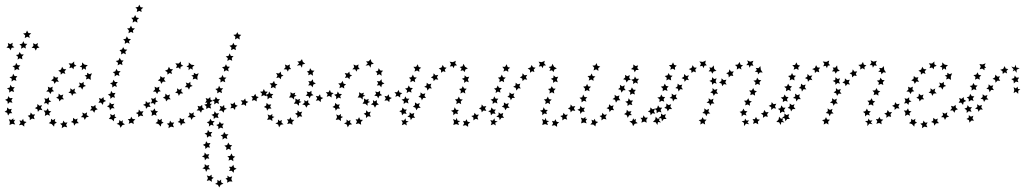

<svg xmlns="http://www.w3.org/2000/svg" viewBox="-29 -557 4483 831"><path d="M142 -351 131 -349 126 -338 120 -349 108 -350 116 -359 114 -370 125 -365 135 -371 133 -359ZM33 -352 21 -350 17 -339 11 -349 -1 -351 7 -359 5 -371 15 -366 26 -372 24 -360ZM153 -102 148 -91 155 -80 143 -82 135 -73 133 -84 122 -89 132 -95 133 -107 142 -99ZM123 -62 117 -52 121 -41 110 -44 100 -37V-48L91 -56L101 -59L104 -70L112 -61ZM86 -29 76 -21V-9L66 -17L53 -15L60 -25L55 -36L65 -34L71 -43L74 -32ZM37 -18 24 -21 12 -16 14 -29 9 -41 20 -38 29 -45V-37L37 -39L31 -29ZM6 -57 2 -69 -9 -73 1 -80 2 -92 11 -84 22 -86 18 -76 24 -67H13ZM5 -107 3 -119 -7 -125 4 -130 7 -141 14 -132 26 -133 20 -123 25 -112 13 -115ZM11 -156V-168L1 -175L13 -178L16 -190L23 -180H35L28 -171L32 -159L20 -163ZM21 -204 22 -216 12 -223 24 -226 28 -238 34 -228 46 -227 39 -218 42 -207 31 -211ZM34 -252V-264L25 -271L37 -274L41 -285L47 -275L59 -274L51 -265L55 -254L44 -258ZM47 -299 49 -311 40 -319 51 -321 56 -332 62 -322 74 -321 66 -312 68 -300 57 -305ZM62 -346 64 -358 55 -365 67 -368 72 -379 77 -368 89 -367 81 -358 83 -347 73 -352ZM78 -392 80 -404 71 -412 83 -414 88 -425 94 -414 106 -413 97 -404 100 -393 89 -398Z M214 -134 224 -140 225 -152 234 -144 245 -148 241 -136 248 -127H236L228 -118L225 -129ZM267 -156 276 -163 275 -175 285 -168 296 -174 293 -162 302 -153 289 -152 283 -142 279 -153ZM309 -180 317 -189 313 -200 324 -196 333 -203V-191L343 -185L332 -181L327 -169L321 -179ZM343 -213 346 -224 337 -230 348 -233V-242L358 -236L369 -240L363 -225L364 -211L354 -217ZM343 -255 334 -261 325 -253 326 -265 316 -269 326 -275V-287L337 -277L351 -275L342 -267ZM302 -272 291 -268 289 -257 282 -265 271 -262 275 -273 268 -283 282 -282 292 -291V-279ZM258 -257 250 -248 254 -237 243 -241 234 -234 233 -245 223 -251 235 -256 240 -268 246 -258ZM223 -223 219 -213 226 -203 214 -204 207 -194 203 -205 192 -209 202 -216 203 -228 212 -221ZM199 -182 197 -170 205 -162 194 -160 189 -150 183 -160 171 -161 180 -170 178 -182 188 -177ZM183 -136V-124L193 -118L182 -114L180 -103L172 -111L161 -109L167 -120L163 -132L174 -129ZM178 -88 182 -77 193 -75 184 -67 187 -56 176 -61 165 -55 167 -68 160 -79 171 -78ZM192 -43 200 -37 210 -43 208 -32 217 -26 207 -21 205 -9 195 -20 182 -24 191 -31ZM231 -22 242 -24 245 -35 252 -26 263 -27 257 -17 262 -6 249 -9 238 -2 240 -14ZM278 -29 287 -35V-47L297 -40L307 -44L304 -33L312 -24L299 -23L292 -13L289 -25ZM321 -50 330 -59 327 -70 338 -65 348 -71 346 -59 356 -52 344 -49 338 -38 333 -49ZM360 -79 368 -88 364 -99 375 -96 384 -103 385 -91 394 -84 383 -80 379 -69 372 -79ZM397 -112 403 -122 399 -133 410 -129 419 -137 420 -126 430 -120 419 -115 416 -103 408 -113Z M622 -115 617 -104 623 -94 611 -95 603 -86 601 -98 590 -103 601 -108 602 -120 610 -112ZM592 -76 586 -65 591 -54 579 -57 569 -50V-62L559 -68L570 -72L572 -83L580 -74ZM557 -41 548 -32 550 -20 539 -26 528 -21 531 -33 524 -42H535L539 -52L545 -42ZM512 -19 500 -15 493 -4 488 -16 476 -21 486 -26 488 -38 495 -31 502 -37V-25ZM464 -32 454 -41 442 -42 450 -52 448 -64 458 -58 469 -63 467 -53 475 -49 465 -44ZM447 -80 445 -91 434 -97 444 -102 446 -114 454 -106 466 -108 460 -98 467 -88 455 -89ZM449 -129 448 -141 438 -148 449 -152 452 -164 459 -154 471 -155 465 -145 469 -134 458 -137ZM457 -178V-190L447 -197L458 -200L462 -212L469 -202H481L473 -193L477 -181L466 -185ZM467 -226 468 -238 459 -245 470 -248 475 -259 481 -249H493L485 -240L488 -228L477 -233ZM480 -274 482 -285 472 -293 484 -296 489 -307 495 -296 506 -295 499 -287 501 -275 491 -280ZM495 -321 496 -332 488 -340 499 -343 504 -353 510 -343 522 -342 513 -333 516 -322 505 -327ZM511 -367 512 -379 504 -387 515 -389 520 -400 526 -389 538 -388 529 -379 532 -368 521 -373ZM527 -413 529 -425 521 -434 532 -435 538 -446 543 -435 555 -434 546 -425 548 -414 538 -419ZM545 -459 547 -471 539 -480 550 -481 556 -492 561 -481 573 -479 564 -471 566 -459 555 -465ZM563 -505 565 -517 557 -525 569 -527 574 -537 579 -526 591 -524 582 -516 584 -505 574 -510Z M676 -134 686 -140 687 -152 696 -144 707 -148 703 -136 710 -127H698L690 -118L687 -129ZM729 -156 738 -163 737 -175 747 -168 758 -174 755 -162 764 -153 751 -152 745 -142 741 -153ZM771 -180 779 -189 775 -200 786 -196 795 -203V-191L805 -185L794 -181L789 -169L783 -179ZM805 -213 808 -224 799 -230 810 -233V-242L820 -236L831 -240L825 -225L826 -211L816 -217ZM805 -255 796 -261 787 -253 788 -265 778 -269 788 -275V-287L799 -277L813 -275L804 -267ZM764 -272 753 -268 751 -257 744 -265 733 -262 737 -273 730 -283 744 -282 754 -291V-279ZM720 -257 712 -248 716 -237 705 -241 696 -234 695 -245 685 -251 697 -256 702 -268 708 -258ZM685 -223 681 -213 688 -203 676 -204 669 -194 665 -205 654 -209 664 -216 665 -228 674 -221ZM661 -182 659 -170 667 -162 656 -160 651 -150 645 -160 633 -161 642 -170 640 -182 650 -177ZM645 -136V-124L655 -118L644 -114L642 -103L634 -111L623 -109L629 -120L625 -132L636 -129ZM640 -88 644 -77 655 -75 646 -67 649 -56 638 -61 627 -55 629 -68 622 -79 633 -78ZM654 -43 662 -37 672 -43 670 -32 679 -26 669 -21 667 -9 657 -20 644 -24 653 -31ZM693 -22 704 -24 707 -35 714 -26 725 -27 719 -17 724 -6 711 -9 700 -2 702 -14ZM740 -29 749 -35V-47L759 -40L769 -44L766 -33L774 -24L761 -23L754 -13L751 -25ZM783 -50 792 -59 789 -70 800 -65 810 -71 808 -59 818 -52 806 -49 800 -38 795 -49ZM822 -79 830 -88 826 -99 837 -96 846 -103 847 -91 856 -84 845 -80 841 -69 834 -79ZM859 -112 865 -122 861 -133 872 -129 881 -137 882 -126 892 -120 881 -115 878 -103 870 -113Z M1130 -160 1122 -151 1124 -140 1113 -145 1102 -140 1105 -152 1096 -160 1108 -161 1113 -172 1118 -161ZM1091 -137 1082 -130V-118L1072 -124L1061 -121L1065 -132L1058 -141H1069L1076 -151L1080 -140ZM1046 -116 1036 -110V-98L1027 -105L1015 -102L1020 -113L1013 -123L1025 -122L1032 -131L1035 -120ZM1000 -99 990 -93 988 -81 980 -90 968 -88 973 -98 968 -109 979 -107 987 -115 989 -104ZM953 -86 942 -81 939 -69 931 -78H919L926 -88L922 -99L933 -95L941 -103L942 -91ZM900 -76 907 -66 919 -67 913 -57 917 -46 905 -49 896 -42V-54L886 -60L897 -64ZM922 -31 928 -22H940L933 -12L937 -1L926 -5L916 2V-10L907 -16L918 -20ZM941 14 948 24H960L952 33L955 45L944 40L934 47L935 35L926 28L937 25ZM959 60 965 70 976 72 968 80 971 92 960 87 950 93 951 81 942 73 954 71ZM973 107 978 118 989 121 980 128 981 141 971 134 960 138 963 127 955 119 967 118ZM981 156 984 168 995 173 984 179 982 191 974 182 962 183 968 174 962 165H974ZM976 206 972 218 977 229 965 228 954 234 955 223 947 215 956 213 955 203 965 210ZM938 238 926 243 920 254 914 243 902 239 912 233V221L920 227L928 220V232ZM888 230 877 223 866 226 871 214 866 202 877 206 887 199V209L896 212L887 219ZM863 187 859 175 847 172 857 165V153L866 160L877 157L873 167L881 176H869ZM858 137 856 125 845 120 855 115 857 103 865 112 877 110 872 120 877 130 866 128ZM860 88 859 76 849 70 860 65 863 54 870 63 882 62 876 72 880 82 869 80ZM867 39 866 27 856 21 868 17 871 5 878 15 890 14 883 24 887 35 876 32ZM875 -9 876 -21 866 -28 877 -32 881 -43 888 -33H900L892 -24L896 -13L885 -17ZM864 -85V-97L855 -104L866 -107L870 -118L877 -108H888L881 -99L885 -87L873 -91ZM898 -105 899 -117 890 -124 901 -127 905 -138 912 -128H923L916 -119L919 -107L908 -112ZM911 -153 912 -164 903 -172 915 -175 919 -186 925 -175H937L929 -166L932 -154L921 -159ZM925 -200 926 -212 917 -219 929 -222 934 -233 939 -222 951 -221 943 -213 946 -201 935 -206ZM940 -247 941 -258 932 -266 944 -269 949 -279 954 -269 966 -268 958 -259 961 -248 950 -253ZM955 -293 957 -305 948 -313 960 -315 965 -326 970 -315 982 -314 974 -306 976 -294 965 -299ZM971 -340 973 -351 964 -359 976 -362 981 -372 986 -362 998 -360 990 -352 992 -340 982 -345ZM988 -386 990 -398 981 -406 993 -408 998 -418 1003 -408 1015 -406 1007 -398 1009 -386 998 -392Z M1415 -154 1406 -147V-135L1396 -142L1385 -138L1389 -149L1381 -158H1393L1399 -168L1403 -157ZM1370 -133 1360 -127 1359 -115 1350 -123 1338 -121 1344 -131 1338 -142 1349 -140 1356 -149 1359 -137ZM1314 -105 1303 -102 1297 -91 1291 -102 1279 -105 1289 -112 1288 -124 1296 -118 1305 -124V-112ZM1244 -126 1234 -135H1222L1229 -146L1228 -158L1238 -152L1249 -156L1246 -146L1255 -143L1244 -138ZM1258 -291 1270 -292 1278 -301 1282 -289 1292 -281 1280 -278 1278 -264 1271 -275 1256 -273 1266 -283ZM1313 -262 1320 -252 1332 -251 1324 -242 1326 -229 1316 -236 1305 -231 1307 -241 1299 -247 1310 -251ZM1325 -214 1327 -202 1338 -196 1327 -191 1324 -179 1317 -188 1305 -187 1311 -197 1305 -206 1317 -205ZM1319 -164V-152L1328 -145L1316 -142L1311 -131L1306 -141L1294 -143L1302 -151L1298 -161L1310 -158ZM1279 -74 1274 -63 1279 -52 1267 -54 1258 -46V-58L1248 -65L1258 -69L1259 -80L1268 -71ZM1245 -38 1236 -29 1237 -17 1226 -23 1214 -20 1219 -31 1213 -41 1223 -40 1228 -50 1233 -39ZM1198 -19 1186 -17 1179 -6 1175 -18 1163 -23 1174 -28V-40L1182 -33L1191 -38L1189 -27ZM1150 -33 1140 -40 1127 -38 1133 -50 1129 -62 1140 -57 1150 -64 1149 -54 1159 -51 1149 -45ZM1127 -78 1124 -89 1113 -94 1123 -100 1125 -112 1133 -104 1145 -105 1140 -96 1146 -87H1134ZM1129 -127V-140L1120 -147L1132 -150L1136 -161L1142 -151L1154 -150L1146 -141L1150 -131L1139 -135ZM1143 -175 1146 -187 1138 -196 1150 -197 1157 -207 1161 -195 1172 -192 1163 -185 1164 -174 1154 -180ZM1167 -219 1172 -230 1166 -241 1178 -239 1186 -247 1188 -235 1198 -230 1188 -225 1187 -214 1178 -222ZM1199 -257 1207 -266 1204 -278 1215 -273 1226 -278 1224 -267 1231 -258 1221 -257 1217 -247 1211 -257ZM1265 -99 1255 -108H1243L1250 -119L1249 -131L1259 -125L1270 -129L1267 -119L1276 -116L1265 -111Z M1712 -154 1703 -147V-135L1693 -142L1682 -138L1686 -149L1678 -158H1690L1696 -168L1700 -157ZM1667 -133 1657 -127 1656 -115 1647 -123 1635 -121 1641 -131 1635 -142 1646 -140 1653 -149 1656 -137ZM1611 -105 1600 -102 1594 -91 1588 -102 1576 -105 1586 -112 1585 -124 1593 -118 1602 -124V-112ZM1541 -126 1531 -135H1519L1526 -146L1525 -158L1535 -152L1546 -156L1543 -146L1552 -143L1541 -138ZM1555 -291 1567 -292 1575 -301 1579 -289 1589 -281 1577 -278 1575 -264 1568 -275 1553 -273 1563 -283ZM1610 -262 1617 -252 1629 -251 1621 -242 1623 -229 1613 -236 1602 -231 1604 -241 1596 -247 1607 -251ZM1622 -214 1624 -202 1635 -196 1624 -191 1621 -179 1614 -188 1602 -187 1608 -197 1602 -206 1614 -205ZM1616 -164V-152L1625 -145L1613 -142L1608 -131L1603 -141L1591 -143L1599 -151L1595 -161L1607 -158ZM1576 -74 1571 -63 1576 -52 1564 -54 1555 -46V-58L1545 -65L1555 -69L1556 -80L1565 -71ZM1542 -38 1533 -29 1534 -17 1523 -23 1511 -20 1516 -31 1510 -41 1520 -40 1525 -50 1530 -39ZM1495 -19 1483 -17 1476 -6 1472 -18 1460 -23 1471 -28V-40L1479 -33L1488 -38L1486 -27ZM1447 -33 1437 -40 1424 -38 1430 -50 1426 -62 1437 -57 1447 -64 1446 -54 1456 -51 1446 -45ZM1424 -78 1421 -89 1410 -94 1420 -100 1422 -112 1430 -104 1442 -105 1437 -96 1443 -87H1431ZM1426 -127V-140L1417 -147L1429 -150L1433 -161L1439 -151L1451 -150L1443 -141L1447 -131L1436 -135ZM1440 -175 1443 -187 1435 -196 1447 -197 1454 -207 1458 -195 1469 -192 1460 -185 1461 -174 1451 -180ZM1464 -219 1469 -230 1463 -241 1475 -239 1483 -247 1485 -235 1495 -230 1485 -225 1484 -214 1475 -222ZM1496 -257 1504 -266 1501 -278 1512 -273 1523 -278 1521 -267 1528 -258 1518 -257 1514 -247 1508 -257ZM1562 -99 1552 -108H1540L1547 -119L1546 -131L1556 -125L1567 -129L1564 -119L1573 -116L1562 -111Z M2076 -98 2070 -88 2076 -77 2064 -79 2056 -71 2054 -82 2044 -88 2054 -93 2056 -105 2064 -96ZM2044 -61 2037 -51 2041 -39 2030 -43 2020 -36V-48L2011 -55L2022 -58L2025 -69L2032 -60ZM2006 -28 1997 -20V-8L1987 -15L1974 -13L1980 -23L1975 -34L1985 -32L1990 -41L1995 -30ZM1958 -16 1945 -20 1933 -16 1936 -29 1932 -42 1943 -37 1948 -47 1951 -35 1963 -33 1953 -27ZM1933 -58V-71L1923 -78L1935 -81L1939 -93L1945 -82L1957 -81L1950 -73L1953 -63L1942 -66ZM1946 -106 1948 -118 1940 -127 1951 -128 1957 -139 1962 -128 1974 -126 1965 -118 1967 -106 1957 -112ZM1964 -152 1966 -164 1958 -172 1969 -174 1974 -184 1980 -174 1991 -173 1983 -164 1985 -152 1975 -158ZM1980 -198V-210L1970 -216L1981 -220L1982 -231L1991 -223L2002 -225L1996 -213L2000 -201L1989 -205ZM1982 -245 1975 -253 1964 -250 1969 -260 1961 -267 1973 -270 1977 -281 1984 -268 1996 -261 1985 -256ZM1949 -274 1938 -273 1935 -262 1929 -271 1918 -269 1923 -280 1917 -290 1931 -288 1944 -294 1941 -283ZM1904 -264 1896 -256 1899 -245 1889 -249 1880 -242V-254L1870 -261L1882 -265L1887 -276L1893 -266ZM1868 -233 1862 -223 1868 -212 1856 -214 1848 -206 1846 -217 1836 -222 1846 -228 1848 -240 1856 -231ZM1838 -195 1834 -184 1840 -174 1829 -175 1821 -165 1818 -177 1807 -181 1817 -187 1818 -199 1827 -192ZM1812 -153 1808 -142 1815 -133H1803L1797 -123L1793 -134L1782 -138L1791 -145V-157L1801 -150ZM1788 -111 1784 -99 1792 -90H1780L1773 -80L1769 -91L1758 -95L1767 -102V-114L1777 -107ZM1764 -68 1761 -56 1768 -47H1756L1749 -37L1746 -49L1734 -52L1744 -59V-71L1753 -64ZM1732 -14 1722 -20 1710 -15 1714 -26 1708 -37 1719 -35 1726 -45 1728 -34 1740 -31 1729 -26ZM1711 -58 1709 -70 1699 -76 1710 -80 1713 -92 1721 -83H1732L1726 -74L1731 -64L1719 -66ZM1718 -107 1719 -119 1709 -126 1721 -129 1725 -140 1731 -130H1743L1736 -121L1739 -109L1728 -114ZM1731 -154 1733 -166 1724 -174 1735 -176 1740 -187 1746 -177 1758 -176 1750 -167 1752 -156 1741 -161ZM1747 -201 1749 -213 1741 -221 1752 -223 1758 -234 1763 -223 1775 -221 1766 -213 1768 -201 1758 -207ZM1765 -247 1768 -258 1760 -268H1772L1779 -279L1783 -267L1794 -264L1785 -257L1786 -246L1776 -252Z M2461 -98 2455 -88 2461 -77 2449 -79 2441 -71 2439 -82 2429 -88 2439 -93 2441 -105 2449 -96ZM2429 -61 2422 -51 2426 -39 2415 -43 2405 -36V-48L2396 -55L2407 -58L2410 -69L2417 -60ZM2391 -28 2382 -20V-8L2372 -15L2359 -13L2365 -23L2360 -34L2370 -32L2375 -41L2380 -30ZM2343 -16 2330 -20 2318 -16 2321 -29 2317 -42 2328 -37 2333 -47 2336 -35 2348 -33 2338 -27ZM2318 -58V-71L2308 -78L2320 -81L2324 -93L2330 -82L2342 -81L2335 -73L2338 -63L2327 -66ZM2331 -106 2333 -118 2325 -127 2336 -128 2342 -139 2347 -128 2359 -126 2350 -118 2352 -106 2342 -112ZM2349 -152 2351 -164 2343 -172 2354 -174 2359 -184 2365 -174 2376 -173 2368 -164 2370 -152 2360 -158ZM2365 -198V-210L2355 -216L2366 -220L2367 -231L2376 -223L2387 -225L2381 -213L2385 -201L2374 -205ZM2367 -245 2360 -253 2349 -250 2354 -260 2346 -267 2358 -270 2362 -281 2369 -268 2381 -261 2370 -256ZM2334 -274 2323 -273 2320 -262 2314 -271 2303 -269 2308 -280 2302 -290 2316 -288 2329 -294 2326 -283ZM2289 -264 2281 -256 2284 -245 2274 -249 2265 -242V-254L2255 -261L2267 -265L2272 -276L2278 -266ZM2253 -233 2247 -223 2253 -212 2241 -214 2233 -206 2231 -217 2221 -222 2231 -228 2233 -240 2241 -231ZM2223 -195 2219 -184 2225 -174 2214 -175 2206 -165 2203 -177 2192 -181 2202 -187 2203 -199 2212 -192ZM2197 -153 2193 -142 2200 -133H2188L2182 -123L2178 -134L2167 -138L2176 -145V-157L2186 -150ZM2173 -111 2169 -99 2177 -90H2165L2158 -80L2154 -91L2143 -95L2152 -102V-114L2162 -107ZM2149 -68 2146 -56 2153 -47H2141L2134 -37L2131 -49L2119 -52L2129 -59V-71L2138 -64ZM2117 -14 2107 -20 2095 -15 2099 -26 2093 -37 2104 -35 2111 -45 2113 -34 2125 -31 2114 -26ZM2096 -58 2094 -70 2084 -76 2095 -80 2098 -92 2106 -83H2117L2111 -74L2116 -64L2104 -66ZM2103 -107 2104 -119 2094 -126 2106 -129 2110 -140 2116 -130H2128L2121 -121L2124 -109L2113 -114ZM2116 -154 2118 -166 2109 -174 2120 -176 2125 -187 2131 -177 2143 -176 2135 -167 2137 -156 2126 -161ZM2132 -201 2134 -213 2126 -221 2137 -223 2143 -234 2148 -223 2160 -221 2151 -213 2153 -201 2143 -207ZM2150 -247 2153 -258 2145 -268H2157L2164 -279L2168 -267L2179 -264L2170 -257L2171 -246L2161 -252Z M2806 -87 2801 -75 2807 -65 2795 -67 2787 -58 2785 -70 2775 -75 2785 -80 2786 -92 2795 -84ZM2775 -48 2768 -38 2770 -26 2759 -31 2747 -26 2750 -38 2743 -47H2753L2756 -58L2763 -48ZM2731 -24 2718 -21 2711 -11 2707 -23 2695 -32 2707 -34 2712 -45 2716 -38 2723 -43 2722 -31ZM2688 -47 2683 -59 2672 -63 2682 -70 2684 -82 2692 -74 2704 -76 2699 -66 2706 -59 2694 -58ZM2687 -98V-110L2677 -117L2689 -120L2692 -132L2699 -122H2711L2704 -112L2708 -102L2696 -105ZM2698 -146 2699 -158 2690 -165 2701 -168 2706 -179 2712 -169 2723 -168 2716 -159 2719 -148 2708 -152ZM2711 -193 2712 -205 2703 -212 2715 -215 2719 -226 2725 -216H2737L2729 -206L2732 -195L2721 -200ZM2733 -274 2729 -263 2736 -254H2724L2718 -244L2714 -255L2702 -258L2712 -266V-278L2722 -271ZM2697 -232 2694 -220 2701 -211 2690 -210 2683 -200 2679 -211 2668 -214 2677 -222 2676 -233 2686 -227ZM2675 -188 2672 -176 2679 -167 2668 -166 2661 -156 2657 -168 2646 -171 2655 -178 2654 -190 2664 -183ZM2652 -144 2649 -133 2656 -123H2644L2637 -113L2633 -125L2622 -128L2632 -135L2631 -147L2641 -140ZM2627 -101 2623 -90 2629 -80 2617 -81 2609 -72 2607 -84 2596 -89 2606 -94 2607 -106 2616 -98ZM2598 -62 2591 -51 2596 -40 2584 -43 2574 -36 2575 -48 2566 -55 2576 -58 2578 -69 2586 -60ZM2560 -29 2550 -22 2548 -10 2539 -18H2526L2534 -27L2531 -39L2540 -35L2545 -43L2549 -32ZM2510 -23 2498 -27 2486 -23 2489 -36 2485 -48 2496 -44 2505 -51V-42L2513 -43L2506 -34ZM2483 -64 2481 -76 2470 -82 2481 -87 2483 -99 2491 -90 2503 -91 2497 -82 2502 -73 2491 -74ZM2488 -114V-126L2479 -134L2491 -136L2495 -148L2501 -137L2513 -136L2505 -128L2509 -117L2498 -121ZM2502 -162 2503 -173 2495 -182 2507 -184 2512 -194 2517 -183 2529 -182 2520 -173 2523 -162 2512 -167ZM2519 -208 2522 -219 2514 -228 2526 -229 2532 -239 2536 -228 2548 -226 2539 -218 2540 -207 2530 -213ZM2540 -252 2543 -264 2535 -273 2547 -274 2553 -284 2557 -272 2569 -269 2560 -262 2561 -250 2551 -257Z M3331 -108 3325 -97 3330 -87 3318 -89 3309 -81V-93L3298 -99L3309 -104L3311 -115L3319 -106ZM3298 -72 3291 -62 3294 -51 3283 -54 3273 -47 3274 -59 3264 -66 3275 -69 3279 -81 3286 -71ZM3260 -39 3251 -31 3253 -19 3242 -25 3230 -21 3234 -32 3228 -42 3238 -41 3243 -51 3248 -41ZM3214 -19 3200 -22 3191 -11V-25L3181 -33L3193 -34L3196 -44L3202 -35L3213 -36L3206 -27ZM3181 -53V-66L3172 -73L3183 -76L3189 -87L3194 -77L3206 -75L3198 -67L3202 -57L3190 -61ZM3196 -101 3199 -112 3191 -121 3203 -122 3210 -132 3214 -121 3225 -118 3216 -111 3217 -99 3207 -105ZM3218 -145 3221 -156 3213 -165 3225 -166 3231 -176 3236 -165 3247 -162 3238 -155 3239 -143 3229 -149ZM3239 -189 3241 -200 3232 -208 3244 -210 3248 -221 3255 -211 3266 -210 3258 -201 3260 -189 3250 -194ZM3252 -235 3250 -245 3238 -247 3247 -254 3242 -263 3254 -262 3262 -271 3264 -255 3272 -243 3260 -244ZM3232 -272 3221 -274 3215 -264 3212 -275H3201L3209 -285L3205 -296L3218 -290L3232 -294L3227 -283ZM3187 -274 3178 -267 3180 -256 3170 -262 3160 -256 3161 -268 3152 -276 3165 -278 3172 -289 3176 -277ZM3147 -248 3141 -238 3145 -228 3134 -230 3125 -222 3124 -234 3114 -240 3125 -245 3128 -257 3135 -247ZM3115 -212 3110 -201 3116 -191 3104 -193 3097 -184 3094 -195 3083 -200 3093 -206 3094 -218 3103 -210ZM3076 -172 3072 -161 3079 -151 3067 -152 3060 -142 3056 -153 3045 -157 3055 -164V-176L3064 -168ZM3059 -130 3056 -118 3063 -109H3051L3045 -99L3041 -110L3029 -113L3039 -120L3038 -132L3048 -125ZM3040 -86 3037 -74 3045 -66 3033 -65 3028 -54 3023 -65 3011 -68 3020 -76 3019 -88 3029 -81ZM3002 -18 3004 -30 2995 -37 3007 -40 3012 -50 3017 -40 3029 -39 3021 -30 3023 -18 3013 -24ZM3053 -190 3052 -201 3041 -207 3052 -211 3053 -223 3062 -215 3073 -218 3068 -206 3073 -195 3062 -198ZM3054 -238 3049 -248H3038L3045 -257L3041 -265L3052 -264L3060 -274L3062 -259L3072 -250L3060 -248ZM3030 -274 3020 -273 3016 -262 3011 -272 3000 -270 3005 -281 2998 -291 3013 -289 3026 -295 3023 -283ZM2987 -264 2980 -256 2983 -244 2972 -248 2964 -241 2963 -253 2952 -258 2964 -263 2969 -275 2975 -265ZM2953 -231 2947 -220 2953 -210 2942 -212 2934 -203 2932 -214 2921 -219 2931 -225 2932 -237 2941 -228ZM2924 -191 2920 -180 2927 -170 2915 -171 2908 -161 2905 -173 2894 -176 2903 -183 2904 -195 2913 -188ZM2899 -149 2896 -138 2903 -128H2891L2884 -118L2881 -130L2869 -133L2879 -140L2878 -152L2888 -145ZM2876 -106 2872 -95 2880 -85H2868L2861 -75L2857 -86L2846 -90L2855 -97V-109L2865 -102ZM2853 -63 2849 -51 2856 -42H2844L2836 -32L2834 -44L2822 -48L2832 -54V-66L2841 -59ZM2816 -16 2809 -28 2797 -29 2807 -40 2809 -52 2817 -43 2827 -45 2823 -36 2832 -27 2819 -29ZM2813 -67V-79L2804 -86L2815 -89L2819 -101L2826 -91H2837L2830 -81L2834 -70L2823 -74ZM2825 -115 2826 -127 2816 -135 2828 -137 2833 -148 2839 -138 2850 -137 2843 -128 2846 -117 2835 -121ZM2839 -162 2840 -174 2831 -182 2843 -184 2848 -195 2854 -185 2865 -183 2857 -175 2860 -163 2849 -168ZM2855 -209 2857 -220 2848 -228 2860 -231 2865 -241 2870 -231 2882 -229 2874 -221 2876 -209 2865 -214ZM2872 -255 2875 -266 2866 -275 2878 -276 2884 -287 2889 -276 2900 -273 2892 -266 2893 -254 2883 -260Z M3865 -108 3859 -97 3864 -87 3852 -89 3843 -81V-93L3832 -99L3843 -104L3845 -115L3853 -106ZM3832 -72 3825 -62 3828 -51 3817 -54 3807 -47 3808 -59 3798 -66 3809 -69 3813 -81 3820 -71ZM3794 -39 3785 -31 3787 -19 3776 -25 3764 -21 3768 -32 3762 -42 3772 -41 3777 -51 3782 -41ZM3748 -19 3734 -22 3725 -11V-25L3715 -33L3727 -34L3730 -44L3736 -35L3747 -36L3740 -27ZM3715 -53V-66L3706 -73L3717 -76L3723 -87L3728 -77L3740 -75L3732 -67L3736 -57L3724 -61ZM3730 -101 3733 -112 3725 -121 3737 -122 3744 -132 3748 -121 3759 -118 3750 -111 3751 -99 3741 -105ZM3752 -145 3755 -156 3747 -165 3759 -166 3765 -176 3770 -165 3781 -162 3772 -155 3773 -143 3763 -149ZM3773 -189 3775 -200 3766 -208 3778 -210 3782 -221 3789 -211 3800 -210 3792 -201 3794 -189 3784 -194ZM3786 -235 3784 -245 3772 -247 3781 -254 3776 -263 3788 -262 3796 -271 3798 -255 3806 -243 3794 -244ZM3766 -272 3755 -274 3749 -264 3746 -275H3735L3743 -285L3739 -296L3752 -290L3766 -294L3761 -283ZM3721 -274 3712 -267 3714 -256 3704 -262 3694 -256 3695 -268 3686 -276 3699 -278 3706 -289 3710 -277ZM3681 -248 3675 -238 3679 -228 3668 -230 3659 -222 3658 -234 3648 -240 3659 -245 3662 -257 3669 -247ZM3649 -212 3644 -201 3650 -191 3638 -193 3631 -184 3628 -195 3617 -200 3627 -206 3628 -218 3637 -210ZM3610 -172 3606 -161 3613 -151 3601 -152 3594 -142 3590 -153 3579 -157 3589 -164V-176L3598 -168ZM3593 -130 3590 -118 3597 -109H3585L3579 -99L3575 -110L3563 -113L3573 -120L3572 -132L3582 -125ZM3574 -86 3571 -74 3579 -66 3567 -65 3562 -54 3557 -65 3545 -68 3554 -76 3553 -88 3563 -81ZM3536 -18 3538 -30 3529 -37 3541 -40 3546 -50 3551 -40 3563 -39 3555 -30 3557 -18 3547 -24ZM3587 -190 3586 -201 3575 -207 3586 -211 3587 -223 3596 -215 3607 -218 3602 -206 3607 -195 3596 -198ZM3588 -238 3583 -248H3572L3579 -257L3575 -265L3586 -264L3594 -274L3596 -259L3606 -250L3594 -248ZM3564 -274 3554 -273 3550 -262 3545 -272 3534 -270 3539 -281 3532 -291 3547 -289 3560 -295 3557 -283ZM3521 -264 3514 -256 3517 -244 3506 -248 3498 -241 3497 -253 3486 -258 3498 -263 3503 -275 3509 -265ZM3487 -231 3481 -220 3487 -210 3476 -212 3468 -203 3466 -214 3455 -219 3465 -225 3466 -237 3475 -228ZM3458 -191 3454 -180 3461 -170 3449 -171 3442 -161 3439 -173 3428 -176 3437 -183 3438 -195 3447 -188ZM3433 -149 3430 -138 3437 -128H3425L3418 -118L3415 -130L3403 -133L3413 -140L3412 -152L3422 -145ZM3410 -106 3406 -95 3414 -85H3402L3395 -75L3391 -86L3380 -90L3389 -97V-109L3399 -102ZM3387 -63 3383 -51 3390 -42H3378L3370 -32L3368 -44L3356 -48L3366 -54V-66L3375 -59ZM3350 -16 3343 -28 3331 -29 3341 -40 3343 -52 3351 -43 3361 -45 3357 -36 3366 -27 3353 -29ZM3347 -67V-79L3338 -86L3349 -89L3353 -101L3360 -91H3371L3364 -81L3368 -70L3357 -74ZM3359 -115 3360 -127 3350 -135 3362 -137 3367 -148 3373 -138 3384 -137 3377 -128 3380 -117 3369 -121ZM3373 -162 3374 -174 3365 -182 3377 -184 3382 -195 3388 -185 3399 -183 3391 -175 3394 -163 3383 -168ZM3389 -209 3391 -220 3382 -228 3394 -231 3399 -241 3404 -231 3416 -229 3408 -221 3410 -209 3399 -214ZM3406 -255 3409 -266 3400 -275 3412 -276 3418 -287 3423 -276 3434 -273 3426 -266 3427 -254 3417 -260Z M3937 -134 3947 -140 3948 -152 3957 -144 3968 -148 3964 -136 3971 -127H3959L3951 -118L3948 -129ZM3990 -156 3999 -163 3998 -175 4008 -168 4019 -174 4016 -162 4025 -153 4012 -152 4006 -142 4002 -153ZM4032 -180 4040 -189 4036 -200 4047 -196 4056 -203V-191L4066 -185L4055 -181L4050 -169L4044 -179ZM4066 -213 4069 -224 4060 -230 4071 -233V-242L4081 -236L4092 -240L4086 -225L4087 -211L4077 -217ZM4066 -255 4057 -261 4048 -253 4049 -265 4039 -269 4049 -275V-287L4060 -277L4074 -275L4065 -267ZM4025 -272 4014 -268 4012 -257 4005 -265 3994 -262 3998 -273 3991 -283 4005 -282 4015 -291V-279ZM3981 -257 3973 -248 3977 -237 3966 -241 3957 -234 3956 -245 3946 -251 3958 -256 3963 -268 3969 -258ZM3946 -223 3942 -213 3949 -203 3937 -204 3930 -194 3926 -205 3915 -209 3925 -216 3926 -228 3935 -221ZM3922 -182 3920 -170 3928 -162 3917 -160 3912 -150 3906 -160 3894 -161 3903 -170 3901 -182 3911 -177ZM3906 -136V-124L3916 -118L3905 -114L3903 -103L3895 -111L3884 -109L3890 -120L3886 -132L3897 -129ZM3901 -88 3905 -77 3916 -75 3907 -67 3910 -56 3899 -61 3888 -55 3890 -68 3883 -79 3894 -78ZM3915 -43 3923 -37 3933 -43 3931 -32 3940 -26 3930 -21 3928 -9 3918 -20 3905 -24 3914 -31ZM3954 -22 3965 -24 3968 -35 3975 -26 3986 -27 3980 -17 3985 -6 3972 -9 3961 -2 3963 -14ZM4001 -29 4010 -35V-47L4020 -40L4030 -44L4027 -33L4035 -24L4022 -23L4015 -13L4012 -25ZM4044 -50 4053 -59 4050 -70 4061 -65 4071 -71 4069 -59 4079 -52 4067 -49 4061 -38 4056 -49ZM4083 -79 4091 -88 4087 -99 4098 -96 4107 -103 4108 -91 4117 -84 4106 -80 4102 -69 4095 -79ZM4120 -112 4126 -122 4122 -133 4133 -129 4142 -137 4143 -126 4153 -120 4142 -115 4139 -103 4131 -113Z M4378 -151 4368 -160 4358 -154 4361 -167 4358 -180 4368 -174 4375 -182 4377 -172 4387 -171 4378 -164ZM4359 -196 4358 -208 4348 -215 4360 -219 4363 -230 4370 -221H4382L4375 -211L4379 -201L4368 -204ZM4371 -242 4363 -253 4354 -248 4358 -257 4348 -269 4361 -265 4368 -277 4369 -265 4384 -262 4371 -255ZM4335 -258 4327 -250 4330 -239 4320 -244 4311 -237 4310 -249 4300 -255 4313 -259 4319 -271 4324 -260ZM4299 -227 4294 -217 4300 -207 4288 -208 4280 -199 4278 -211 4267 -216 4277 -222 4279 -234 4288 -225ZM4270 -188 4266 -177 4273 -167 4261 -168 4254 -158 4251 -170 4240 -173 4249 -180 4250 -192 4259 -185ZM4245 -146 4241 -135 4249 -126H4237L4230 -116L4226 -127L4215 -130L4224 -137V-149L4234 -142ZM4221 -103 4218 -92 4225 -83H4213L4206 -73L4203 -84L4191 -87L4201 -94L4200 -106L4210 -99ZM4184 -56 4180 -44 4187 -35H4175L4167 -26L4165 -37L4154 -42L4164 -48V-59L4173 -52ZM4155 -68V-80L4145 -87L4156 -91L4159 -102L4166 -93H4178L4171 -84L4176 -73L4164 -76ZM4164 -117V-129L4155 -136L4166 -139L4170 -151L4177 -141L4188 -140L4181 -131L4185 -120L4174 -124ZM4176 -165 4177 -177 4168 -185 4179 -187 4184 -198 4190 -188 4202 -187 4194 -178 4197 -167 4186 -171ZM4191 -212 4193 -224 4184 -232 4196 -234 4202 -244 4207 -233 4218 -231 4210 -223 4212 -212 4201 -217ZM4211 -257 4216 -269 4210 -280 4223 -278 4237 -283 4232 -272 4239 -263H4232V-253L4222 -260Z"/></svg>

Font: Santa christmas start
Style: Regular
Weight: 400
Designer: MUHAMMAD YONI
Version: Version 001.000